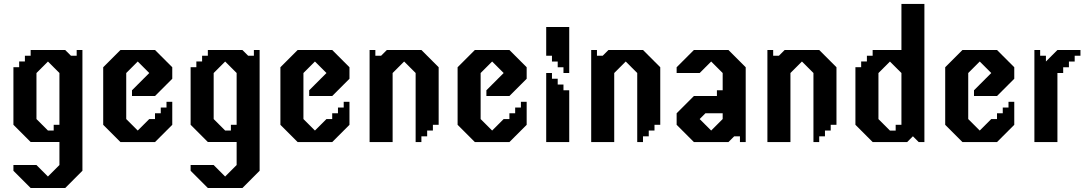

<svg xmlns="http://www.w3.org/2000/svg" viewBox="-20 -720 5507 973"><path d="M368.6 -466.7V-437.6H339.5L310.3 -466.7H135.3V-437.6H106.2V-408.5H77.1V-379.3H48V-87.7L135.3 -0.3H281.2V116.3L222.9 174.6L164.7 116.3H48V145.4L135.4 232.8H310.4L397.7 145.4V-466.7ZM281.2 -87.5H252.1V-58.4H223L164.8 -116.7V-350L223 -408.2L281.2 -350Z M648.9 -233.4H765.5L853 -320.9V-379.2L765.5 -466.7H590.5L503 -379.2V-87.5L590.5 0H765.5L853 -87.5V-204.2H823.8V-175H794.7V-145.9H765.5V-116.7H736.4L678 -58.4L619.7 -116.7V-350L678 -408.3L736.4 -350L648.9 -262.5Z M1266.6 -466.7V-437.6H1237.5L1208.3 -466.7H1033.3V-437.6H1004.2V-408.5H975.1V-379.3H946V-87.7L1033.3 -0.3H1179.2V116.3L1120.9 174.6L1062.7 116.3H946V145.4L1033.4 232.8H1208.4L1295.7 145.4V-466.7ZM1179.2 -87.5H1150.1V-58.4H1121L1062.8 -116.7V-350L1121 -408.2L1179.2 -350Z M1546.9 -233.4H1663.5L1751 -320.9V-379.2L1663.5 -466.7H1488.5L1401 -379.2V-87.5L1488.5 0H1663.5L1751 -87.5V-204.2H1721.8V-175H1692.7V-145.9H1663.5V-116.7H1634.4L1576 -58.4L1517.7 -116.7V-350L1576 -408.3L1634.4 -350L1546.9 -262.5Z M2115.5 -466.7H1940.5L1911.3 -437.5H1882.2V-466.7H1853V0H1969.7V-350L2028 -408.3L2086.3 -350V0H2115.5V-29.2H2144.7V-58.4H2173.8V-87.5H2203V-379.2Z M2444.9 -233.4H2561.5L2649 -320.9V-379.2L2561.5 -466.7H2386.5L2299 -379.2V-87.5L2386.5 0H2561.5L2649 -87.5V-204.2H2619.8V-175H2590.7V-145.9H2561.5V-116.7H2532.4L2474 -58.4L2415.7 -116.7V-350L2474 -408.3L2532.4 -350L2444.9 -262.5Z M2748 -583.3V-437.5H2777.2V-408.3H2806.3V-379.2H2835.5V-350H2864.7V-583.3ZM2835.5 -291.7H2806.3V-320.9H2777.2V-350H2748V0H2864.7V-262.5H2835.5Z M3238.5 -466.7H3063.5L3034.3 -437.5H3005.2V-466.7H2976V0H3092.7V-350L3151 -408.3L3209.3 -350V0H3238.5V-29.2H3267.7V-58.4H3296.8V-87.5H3326V-379.2Z M3671.5 -466.7H3496.5L3409 -379.2V-350H3525.7L3584 -408.3L3642.3 -350V-116.7L3584 -58.4L3525.7 -116.7L3554.8 -145.9H3642.3V-262.5H3613.1V-233.4H3496.5L3409 -145.9V-87.5L3496.5 0H3671.5L3700.7 -29.2H3729.8V0H3759V-379.2Z M4131.5 -466.7H3956.5L3927.3 -437.5H3898.2V-466.7H3869V0H3985.7V-350L4044 -408.3L4102.3 -350V0H4131.5V-29.2H4160.7V-58.4H4189.8V-87.5H4219V-379.2Z M4548.2 -699.9V-466.6H4402.3V-437.5H4373.2V-408.4H4344.1V-379.3H4315V-87.6L4402.3 -0.2H4577.3L4606.4 -29.4L4635.5 -0.2H4664.6V-699.9ZM4548.2 -87.4H4519V-58.3H4489.9L4431.7 -116.5V-349.9L4489.9 -408.1L4548.2 -349.9Z M4915.9 -233.4H5032.5L5120 -320.9V-379.2L5032.5 -466.7H4857.5L4770 -379.2V-87.5L4857.5 0H5032.5L5120 -87.5V-204.2H5090.8V-175H5061.7V-145.9H5032.5V-116.7H5003.4L4945 -58.4L4886.7 -116.7V-350L4945 -408.3L5003.4 -350L4915.9 -262.5Z M5338.7 -466.7 5280.4 -408.3V-437.5H5251.2V-466.7H5222V0H5338.7V-350H5367.9V-379.2H5397V-408.3H5426.2V-437.5H5455.4V-466.7Z"/></svg>

Font: Stepalange
Style: Regular
Weight: 400
Designer: Szymon Furjan
Version: Version 1.005;Fontself Maker 3.5.8